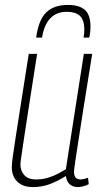

<svg xmlns="http://www.w3.org/2000/svg" viewBox="-20 -751 418 781"><path d="M114 10Q73 10 50.5 -12Q28 -34 28 -71Q28 -85 32 -114Q36 -143 44 -194.5Q52 -246 65 -328.5Q78 -411 97 -532H131Q112 -410 99.5 -330.5Q87 -251 80 -204Q73 -157 69.5 -133Q66 -109 64.5 -99Q63 -89 63 -83Q63 -56 79 -38.5Q95 -21 127 -21Q157 -21 186 -31.5Q215 -42 248 -63L321 -532H355Q333 -397 319.5 -310Q306 -223 298 -172Q290 -121 286.5 -96.5Q283 -72 282 -63.5Q281 -55 281 -52Q281 -21 308 -21Q320 -21 338 -28L341 -2Q331 4 318 7Q305 10 297 10Q277 10 264 -1Q251 -12 248 -35Q213 -13 181 -1.5Q149 10 114 10ZM256 -731Q302 -731 325 -711Q348 -691 348 -643Q348 -617 343 -598H320Q323 -613 323 -634Q322 -671 304.5 -687Q287 -703 252 -703Q168 -703 151 -598H127Q137 -671 168.5 -701Q200 -731 256 -731Z"/></svg>

Font: Georama SemiCondensed ExtraLight
Style: Italic
Weight: 200
Width: 4
Italic angle: -9°
Designer: Jean-Baptiste Levee
Foundry: Production Type
Version: Version 1.000